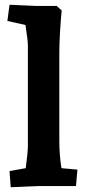

<svg xmlns="http://www.w3.org/2000/svg" viewBox="-20 -781 366 806"><path d="M20 -63 88 -75Q97 -145 97 -160V-591Q97 -610 87 -676L11 -693L20 -761L134 -756H218L239 -737Q235 -699 232 -647Q229 -595 229 -561V-190Q229 -131 238 -75L305 -69L299 0H144L25 5Z"/></svg>

Font: Andada Pro ExtraBold
Style: Regular
Weight: 800
Designer: Carolina Giovagnoli
Foundry: Huerta Tipografica
Version: Version 3.005; ttfautohint (v1.8.4)